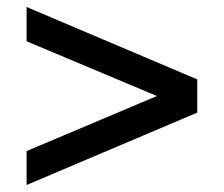

<svg xmlns="http://www.w3.org/2000/svg" viewBox="-20 -561 640 549"><path d="M56 -32V-129L475 -306V-267L56 -443V-541L544 -334V-239Z"/></svg>

Font: Nunito Sans 10pt
Style: Bold
Weight: 700
Designer: Vernon Adams
Foundry: Vernon Adams
Version: Version 3.101;gftools[0.9.27]